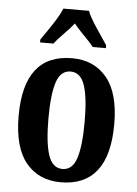

<svg xmlns="http://www.w3.org/2000/svg" viewBox="-55 -808 613 860"><g transform="rotate(5 252.0 -378.0)"><path d="M251 10Q151 10 94 -59.5Q37 -129 37 -270Q37 -548 254 -548Q352 -548 409.5 -479Q467 -410 467 -270Q467 -129 412 -59.5Q357 10 251 10ZM253 -50Q298 -50 316 -105.5Q334 -161 334 -270Q334 -378 315.5 -433Q297 -488 252 -488Q207 -488 189 -433Q171 -378 171 -270Q171 -161 189.5 -105.5Q208 -50 253 -50ZM104 -619Q117 -638 135 -664Q153 -690 169.5 -717Q186 -744 195 -766H310Q318 -744 335 -717Q352 -690 370 -664Q388 -638 400 -619V-606H341Q332 -618 315.5 -635Q299 -652 281.5 -670.5Q264 -689 252 -704Q233 -680 206.5 -653.5Q180 -627 164 -606H104Z"/></g></svg>

Font: Noto Serif ExtraCondensed
Style: Bold
Weight: 700
Width: 2
Designer: Monotype Design Team
Foundry: Monotype Imaging Inc.
Version: Version 2.014; ttfautohint (v1.8.4.7-5d5b)